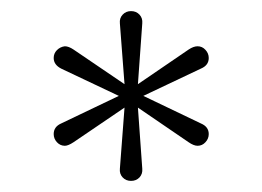

<svg xmlns="http://www.w3.org/2000/svg" viewBox="-20 -726 470 344"><path d="M194.8 -423.8 203.1 -533.2 111.8 -471.2Q102.1 -464.8 96.2 -464.8Q87.9 -464.8 82 -471.2Q76.2 -477.5 76.2 -485.8Q76.2 -499 89.8 -504.9L192.9 -554.2L89.8 -603Q76.2 -609.9 76.2 -622.1Q76.2 -630.4 82 -636.2Q87.9 -642.1 96.2 -643.1Q103 -643.1 111.8 -637.2L203.1 -575.2L194.8 -684.1Q193.8 -693.4 199.7 -699.7Q205.6 -706.1 214.8 -706.1Q224.1 -706.1 230 -699.7Q235.8 -693.4 234.9 -684.1L227.1 -575.2L317.9 -637.2Q326.7 -643.1 334 -643.1Q342.3 -643.1 348.1 -636.7Q354 -630.4 354 -622.1Q354 -608.9 339.8 -603L236.8 -554.2L339.8 -504.9Q354 -499 354 -485.8Q354 -477.5 348.1 -471.2Q342.3 -464.8 334 -464.8Q327.1 -464.8 317.9 -471.2L227.1 -533.2L234.9 -423.8Q235.8 -414.6 230 -408.2Q224.1 -401.9 214.8 -401.9Q205.6 -401.9 199.7 -408.2Q193.8 -414.6 194.8 -423.8Z"/></svg>

Font: Quicksand
Style: Light
Weight: 300
Designer: Andrew Paglinawan
Foundry: Andrew Paglinawan
Version: 1.002